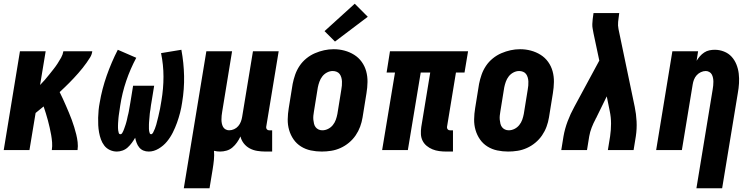

<svg xmlns="http://www.w3.org/2000/svg" viewBox="-20 -805 4040 1030"><path d="M0 0 87 -530H225L195 -349Q208 -362 220.5 -376.5Q233 -391 244.5 -405.5Q256 -420 267.5 -434.5Q279 -449 289 -464.5Q299 -480 308 -496Q317 -512 320 -530H475Q473 -513 464 -498Q455 -483 444.5 -468.5Q434 -454 423 -440Q412 -426 400 -412.5Q388 -399 376 -386Q364 -373 351.5 -360.5Q339 -348 326 -335.5Q313 -323 300 -311Q309 -293 317.5 -274.5Q326 -256 334 -237.5Q342 -219 350 -200Q358 -181 365 -162Q372 -143 378 -123.5Q384 -104 389 -84Q394 -64 396.5 -42.5Q399 -21 396 0H258Q261 -21 259.5 -41Q258 -61 254.5 -81Q251 -101 246.5 -120.5Q242 -140 237 -159Q232 -178 226 -197Q220 -216 214 -234Q203 -225 192.5 -216.5Q182 -208 171 -199L138 0Z M607 8Q587 8 569 -0.5Q551 -9 539.5 -24Q528 -39 521.5 -57Q515 -75 511.5 -94.5Q508 -114 507 -133.5Q506 -153 506.5 -173.5Q507 -194 509 -214.5Q511 -235 515 -255Q521 -291 530.5 -327.5Q540 -364 552.5 -399.5Q565 -435 580 -470Q595 -505 612 -538L711 -495Q695 -465 681.5 -434Q668 -403 657 -370.5Q646 -338 638 -305Q630 -272 625 -239Q624 -232 623 -225.5Q622 -219 621 -212Q620 -205 619 -198.5Q618 -192 617 -185Q616 -178 615.5 -171.5Q615 -165 614.5 -158.5Q614 -152 613.5 -145Q613 -138 613 -131.5Q613 -125 613 -118.5Q613 -112 614 -105.5Q615 -99 617 -92Q619 -85 626 -85Q632 -85 635.5 -91Q639 -97 641.5 -102.5Q644 -108 646 -114Q648 -120 650 -125.5Q652 -131 654 -137Q656 -143 657.5 -149Q659 -155 660.5 -160.5Q662 -166 663 -172Q664 -178 665.5 -183.5Q667 -189 668.5 -195Q670 -201 671 -207Q672 -213 673 -218.5Q674 -224 675 -230Q676 -236 677 -241.5Q678 -247 679 -253Q680 -259 681 -265L694 -345H807L794 -265Q793 -259 792 -253Q791 -247 790 -241.5Q789 -236 788.5 -230Q788 -224 787 -218Q786 -212 785 -206.5Q784 -201 783.5 -195Q783 -189 782.5 -183Q782 -177 781.5 -171.5Q781 -166 780.5 -160Q780 -154 779.5 -148Q779 -142 779 -136.5Q779 -131 779 -125Q779 -119 779 -113.5Q779 -108 780 -102.5Q781 -97 783 -91Q785 -85 791 -85Q794 -85 796.5 -87.5Q799 -90 801 -93Q812 -114 818 -135.5Q824 -157 829 -178.5Q834 -200 838.5 -221.5Q843 -243 846 -265Q857 -330 857 -393.5Q857 -457 844 -520L953 -538Q966 -468 967.5 -397.5Q969 -327 957 -255Q953 -227 946 -200Q939 -173 929.5 -146.5Q920 -120 907 -94Q894 -68 875.5 -45.5Q857 -23 831 -7.5Q805 8 778 8Q762 8 749 2.5Q736 -3 727 -14Q718 -25 713 -38.5Q708 -52 705 -66Q697 -52 687 -38.5Q677 -25 665 -14Q653 -3 637.5 2.5Q622 8 607 8Z M966 205 1087 -530H1225L1172 -206Q1170 -195 1169 -184.5Q1168 -174 1168 -163.5Q1168 -153 1170 -143Q1172 -133 1176.5 -124.5Q1181 -116 1190 -111Q1199 -106 1209 -106Q1223 -106 1236 -112Q1249 -118 1258 -128.5Q1267 -139 1272 -152Q1277 -165 1279 -178L1337 -530H1475L1408 -124Q1407 -117 1411.5 -111.5Q1416 -106 1423 -106H1440V8H1404Q1382 8 1360 4.5Q1338 1 1319.5 -9Q1301 -19 1288 -35.5Q1275 -52 1270 -73Q1262 -56 1251.5 -41Q1241 -26 1227 -14Q1213 -2 1195.5 3Q1178 8 1161 8Q1153 8 1144.5 7Q1136 6 1128 4Q1130 28 1127.5 53Q1125 78 1121 102L1104 205Z M1706 8Q1676 8 1647.5 2Q1619 -4 1595 -19Q1571 -34 1555 -57Q1539 -80 1531 -107.5Q1523 -135 1523.5 -165Q1524 -195 1529 -225L1550 -355Q1555 -380 1563.5 -404.5Q1572 -429 1587 -451.5Q1602 -474 1623.5 -491.5Q1645 -509 1669.5 -519.5Q1694 -530 1719 -535.5Q1744 -541 1770 -541Q1800 -541 1828 -533.5Q1856 -526 1880 -511Q1904 -496 1920.5 -473Q1937 -450 1944.5 -422.5Q1952 -395 1951.5 -365Q1951 -335 1946 -305L1925 -175Q1921 -150 1912 -125.5Q1903 -101 1888 -79Q1873 -57 1852 -39.5Q1831 -22 1806.5 -11Q1782 0 1756.5 4Q1731 8 1706 8ZM1709 -106Q1725 -106 1740 -113.5Q1755 -121 1765.5 -134Q1776 -147 1781.5 -162.5Q1787 -178 1790 -194L1811 -324Q1813 -335 1814 -346Q1815 -357 1814.5 -368Q1814 -379 1811 -389.5Q1808 -400 1802 -408Q1796 -416 1786 -420Q1776 -424 1765 -424Q1749 -424 1734 -416Q1719 -408 1709 -395Q1699 -382 1693.5 -366.5Q1688 -351 1685 -336L1664 -206Q1662 -195 1661 -184Q1660 -173 1661 -162.5Q1662 -152 1664.5 -141.5Q1667 -131 1673 -123Q1679 -115 1688.5 -110.5Q1698 -106 1709 -106ZM1777 -582 1721 -638 1883 -785 1953 -715Z M2374 8Q2355 8 2336 5.5Q2317 3 2300 -4Q2283 -11 2269 -22.5Q2255 -34 2247 -50Q2239 -66 2238 -85Q2237 -104 2240 -124L2288 -416H2237L2168 0H2030L2099 -416H2054L2072 -530H2491L2472 -416H2426L2378 -124Q2377 -117 2381.5 -111.5Q2386 -106 2393 -106H2410V8Z M2706 8Q2676 8 2647.5 2Q2619 -4 2595 -19Q2571 -34 2555 -57Q2539 -80 2531 -107.5Q2523 -135 2523.5 -165Q2524 -195 2529 -225L2550 -355Q2555 -380 2563.5 -404.5Q2572 -429 2587 -451.5Q2602 -474 2623.5 -491.5Q2645 -509 2669.5 -519.5Q2694 -530 2719 -535.5Q2744 -541 2770 -541Q2800 -541 2828 -533.5Q2856 -526 2880 -511Q2904 -496 2920.5 -473Q2937 -450 2944.5 -422.5Q2952 -395 2951.5 -365Q2951 -335 2946 -305L2925 -175Q2921 -150 2912 -125.5Q2903 -101 2888 -79Q2873 -57 2852 -39.5Q2831 -22 2806.5 -11Q2782 0 2756.5 4Q2731 8 2706 8ZM2709 -106Q2725 -106 2740 -113.5Q2755 -121 2765.5 -134Q2776 -147 2781.5 -162.5Q2787 -178 2790 -194L2811 -324Q2813 -335 2814 -346Q2815 -357 2814.5 -368Q2814 -379 2811 -389.5Q2808 -400 2802 -408Q2796 -416 2786 -420Q2776 -424 2765 -424Q2749 -424 2734 -416Q2719 -408 2709 -395Q2699 -382 2693.5 -366.5Q2688 -351 2685 -336L2664 -206Q2662 -195 2661 -184Q2660 -173 2661 -162.5Q2662 -152 2664.5 -141.5Q2667 -131 2673 -123Q2679 -115 2688.5 -110.5Q2698 -106 2709 -106Z M2991 0 3003 -74Q3010 -114 3025 -154Q3040 -194 3061 -232L3195 -480L3164 -626Q3162 -638 3159.5 -650.5Q3157 -663 3157.5 -676Q3158 -689 3159.5 -702Q3161 -715 3163 -728L3164 -735H3302L3301 -728Q3298 -708 3296 -688Q3294 -668 3298 -649L3385 -232Q3393 -194 3395 -154Q3397 -114 3391 -74L3379 0H3241L3253 -74Q3258 -108 3258 -142Q3258 -176 3251 -209L3235 -288L3182 -180Q3181 -177 3179 -173.5Q3177 -170 3175 -167V-166Q3163 -144 3154 -120.5Q3145 -97 3141 -74L3129 0Z M3716 205 3803 -324Q3805 -335 3806 -345.5Q3807 -356 3807 -366.5Q3807 -377 3805 -387Q3803 -397 3798.5 -405.5Q3794 -414 3785 -419Q3776 -424 3766 -424Q3753 -424 3740 -418Q3727 -412 3717.5 -401.5Q3708 -391 3703 -378Q3698 -365 3696 -352L3638 0H3500L3587 -530H3725L3717 -479Q3725 -492 3735 -503.5Q3745 -515 3758 -523.5Q3771 -532 3785.5 -535Q3800 -538 3814 -538Q3840 -538 3864 -528.5Q3888 -519 3904.5 -501Q3921 -483 3930.5 -459.5Q3940 -436 3943 -410.5Q3946 -385 3944.5 -358.5Q3943 -332 3938 -305L3854 205Z"/></svg>

Font: Iosevka Curly Heavy Oblique
Style: Regular
Weight: 900
Italic angle: -9°
Monospace: yes
Designer: Belleve Invis
Foundry: Belleve Invis
Version: Version 11.1.0; ttfautohint (v1.8.3)